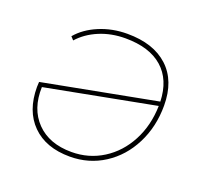

<svg xmlns="http://www.w3.org/2000/svg" viewBox="-97 -630 781 743"><g transform="rotate(20 293.0 -258.5)"><path d="M536 -307Q536 -220 500 -149Q464 -78 401 -37.5Q338 3 260 3Q161 3 105 -53Q49 -109 49 -207L50 -228L517 -317Q514 -406 460 -453.5Q406 -501 307 -501Q249 -501 200 -480.5Q151 -460 119 -424L107 -437Q139 -475 192.5 -497.5Q246 -520 308 -520Q416 -520 476 -464.5Q536 -409 536 -307ZM517 -299 67 -213Q64 -123 116 -69.5Q168 -16 260 -16Q331 -16 389 -52.5Q447 -89 481 -153.5Q515 -218 517 -299Z"/></g></svg>

Font: Montserrat Alternates Thin
Style: Italic
Weight: 250
Italic angle: -11.3°
Designer: Julieta Ulanovsky
Foundry: Julieta Ulanovsky
Version: Version 7.200